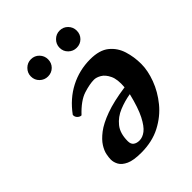

<svg xmlns="http://www.w3.org/2000/svg" viewBox="-184 -732 852 852"><g transform="rotate(-45 242.5 -306.0)"><path d="M99 -572Q99 -594 115 -610Q131 -626 153 -626Q176 -626 191.5 -610Q207 -594 207 -572Q207 -549 191.5 -533.5Q176 -518 153 -518Q131 -518 115 -533.5Q99 -549 99 -572ZM279 -572Q279 -594 295 -610Q311 -626 333 -626Q356 -626 371.5 -610Q387 -594 387 -572Q387 -549 371.5 -533.5Q356 -518 333 -518Q311 -518 295 -533.5Q279 -549 279 -572ZM89 -61Q89 -72 92.5 -90.5Q96 -109 109.5 -130.5Q123 -152 151.5 -174Q180 -196 230.5 -214.5Q281 -233 359 -244Q363 -291 350.5 -317Q338 -343 320 -353.5Q302 -364 287 -364Q260 -364 220.5 -351.5Q181 -339 136 -291Q126 -291 117.5 -299.5Q109 -308 110 -320Q153 -379 212 -409.5Q271 -440 339 -440Q397 -440 428.5 -414.5Q460 -389 472.5 -349Q485 -309 485 -265Q485 -223 467 -174.5Q449 -126 414 -83Q379 -40 327 -13Q275 14 206 14Q158 14 133 2.5Q108 -9 98.5 -26Q89 -43 89 -61ZM200 -65Q200 -46 211 -38Q222 -30 239 -30Q259 -30 278.5 -45Q298 -60 317.5 -98Q337 -136 354 -206Q317 -200 281.5 -185.5Q246 -171 223 -142.5Q200 -114 200 -65Z"/></g></svg>

Font: Libertinus Serif SemiBold
Style: Italic
Weight: 600
Italic angle: -11.5°
Designer: Philipp H. Poll, Khaled Hosny
Foundry: Caleb Maclennan
Version: Version 7.051;RELEASE